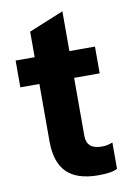

<svg xmlns="http://www.w3.org/2000/svg" viewBox="-80 -725 525 784"><g transform="rotate(-10 182.5 -332.5)"><path d="M264 10Q176 10 133.5 -32Q91 -74 91 -161V-616L235 -675V-158Q235 -131 250.5 -117Q266 -103 299 -103Q312 -103 322.5 -105.5Q333 -108 343 -112V-3Q332 4 310.5 7Q289 10 264 10ZM12 -399V-510H341V-399Z"/></g></svg>

Font: Instrument Sans SemiCondensed
Style: Bold
Weight: 700
Width: 4
Designer: Rodrigo Fuenzalida
Foundry: fragTYPE
Version: Version 1.000;gftools[0.9.28]